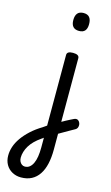

<svg xmlns="http://www.w3.org/2000/svg" viewBox="-260 -853 755 1304"><g transform="rotate(15 117.0 -200.5)"><path d="M167 -22Q183 -32 199 -41Q215 -50 229.5 -58Q244 -66 256.5 -72Q269 -78 279 -83Q295 -90 305.5 -83.5Q316 -77 320.5 -64Q325 -51 321 -37Q317 -23 302 -16Q289 -9 272.5 0.5Q256 10 238.5 20Q221 30 203 40.5Q185 51 167 61ZM32 394Q-2 394 -30 378.5Q-58 363 -73.5 335.5Q-89 308 -89 272Q-89 241 -78.5 209.5Q-68 178 -46 146.5Q-24 115 9.5 84Q43 53 88 26Q94 21 101 17Q108 13 114 8V-489Q114 -502 124.5 -508.5Q135 -515 156 -515Q178 -515 189 -508.5Q200 -502 200 -489V154Q200 209 190 253.5Q180 298 159 329.5Q138 361 106.5 377.5Q75 394 32 394ZM39 316Q58 316 72 305Q86 294 95.5 274Q105 254 109.5 225.5Q114 197 114 162V93Q110 96 106.5 99Q103 102 99 104Q73 122 54 141Q35 160 22.5 180.5Q10 201 3.5 222.5Q-3 244 -3 264Q-3 279 2.5 290.5Q8 302 17.5 309Q27 316 39 316ZM156 -669Q128 -669 114 -684.5Q100 -700 100 -731Q100 -763 114 -779Q128 -795 156 -795Q184 -795 197.5 -779Q211 -763 211 -731Q211 -700 197.5 -684.5Q184 -669 156 -669Z"/></g></svg>

Font: Playwrite GB J
Style: Regular
Weight: 400
Designer: Veronika Burian, José Scaglione
Foundry: TypeTogether
Version: Version 1.002